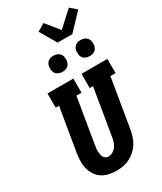

<svg xmlns="http://www.w3.org/2000/svg" viewBox="-289 -1299 1185 1405"><g transform="rotate(-30 303.5 -596.5)"><path d="M257 8Q224 8 193 1Q162 -6 136 -23Q110 -40 93.5 -66Q77 -92 69 -122Q61 -152 62 -185Q63 -218 68 -251L129 -615H101L100 -735H319V-615H276L212 -231Q210 -219 208.5 -206Q207 -193 208 -180.5Q209 -168 211 -156Q213 -144 219 -133.5Q225 -123 235.5 -117.5Q246 -112 259 -112Q277 -112 295 -122.5Q313 -133 324 -149Q335 -165 341 -183.5Q347 -202 350 -220L416 -615H388V-735H606L607 -615H563L494 -201Q489 -173 480 -145.5Q471 -118 455.5 -93.5Q440 -69 417 -48.5Q394 -28 367.5 -15Q341 -2 313 3Q285 8 257 8ZM505 -817Q489 -817 474 -823Q459 -829 450 -841Q441 -853 439 -869Q437 -885 439 -901Q441 -913 447 -923.5Q453 -934 462.5 -941Q472 -948 483.5 -950.5Q495 -953 506 -953Q522 -953 537 -947Q552 -941 561 -929Q570 -917 572.5 -901Q575 -885 572 -869Q570 -857 564.5 -846.5Q559 -836 549 -829Q539 -822 527.5 -819.5Q516 -817 505 -817ZM275 -817Q259 -817 244 -823Q229 -829 220 -841Q211 -853 209 -869Q207 -885 209 -901Q211 -913 217 -923.5Q223 -934 232.5 -941Q242 -948 253.5 -950.5Q265 -953 276 -953Q292 -953 307 -947Q322 -941 331 -929Q340 -917 342.5 -901Q345 -885 342 -869Q340 -857 334.5 -846.5Q329 -836 319 -829Q309 -822 297.5 -819.5Q286 -817 275 -817ZM351 -1020 270 -1159 333 -1196 423 -1085 550 -1201 603 -1155 475 -1020Z"/></g></svg>

Font: Iosevka Etoile Heavy
Style: Italic
Weight: 900
Italic angle: -9°
Designer: Belleve Invis
Foundry: Belleve Invis
Version: Version 22.1.2; ttfautohint (v1.8.4)